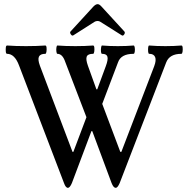

<svg xmlns="http://www.w3.org/2000/svg" viewBox="-20 -885 899 924"><path d="M307 19Q296 19 288 -4L72 -569Q51 -626 14 -626Q9 -626 8 -636Q7 -646 8 -656Q9 -666 14 -666Q54 -663 105 -663Q157 -663 198 -666Q203 -666 204 -656Q205 -646 203.5 -636Q202 -626 198 -626Q174 -626 167.5 -612.5Q161 -599 172 -569L329 -154H333L396 -321L294 -587Q281 -626 256 -626Q253 -626 251.5 -636Q250 -646 251.5 -656Q253 -666 256 -666Q294 -663 343 -663Q390 -663 428 -666Q433 -666 434 -656Q435 -646 433.5 -636Q432 -626 428 -626Q403 -626 397.5 -613Q392 -600 403 -569L444 -455H448L489 -566Q501 -598 497 -612Q493 -626 471 -626Q467 -626 466 -636Q465 -646 466.5 -656Q468 -666 471 -666Q506 -663 547 -663Q589 -663 623 -666Q627 -666 628.5 -656Q630 -646 628.5 -636Q627 -626 623 -626Q562 -626 548 -585L472 -385L559 -154H564L722 -566Q733 -595 726.5 -610.5Q720 -626 698 -626Q694 -626 693 -636Q692 -646 693 -656Q694 -666 698 -666Q733 -663 776 -663Q818 -663 853 -666Q858 -666 859 -656Q860 -646 858.5 -636Q857 -626 853 -626Q796 -626 780 -585L556 -4Q546 19 537 19Q526 19 517 -4L424 -254H420L326 -4Q316 19 307 19ZM333 -715Q327 -711 321 -719.5Q315 -728 319 -733L430 -854Q441 -865 450 -865Q458 -865 468 -854L579 -733Q583 -727 577.5 -719Q572 -711 566 -715L463 -780Q457 -784 450 -784Q441 -784 435 -780Z"/></svg>

Font: Junicode Two Beta Condensed Medium
Style: Regular
Weight: 500
Width: 3
Designer: Peter S. Baker
Foundry: Briery Creek Software
Version: Version 1.053; ttfautohint (v1.8.4)